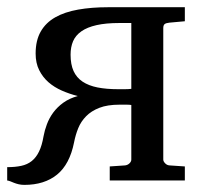

<svg xmlns="http://www.w3.org/2000/svg" viewBox="-20 -502 553 534"><path d="M0 -37.1Q22.5 -37.1 39.3 -40.8Q56.2 -44.4 68.4 -54.2Q80.6 -64 88.6 -80.6Q96.7 -97.2 101.1 -123Q104 -139.2 110.4 -156.2Q116.7 -173.3 127.9 -188.7Q139.2 -204.1 156 -216.3Q172.9 -228.5 196.3 -234.9Q173.3 -240.7 152.1 -250Q130.9 -259.3 114.7 -273.4Q98.6 -287.6 88.9 -307.1Q79.1 -326.7 79.1 -353Q79.1 -389.6 93.3 -414.3Q107.4 -439 133.8 -453.9Q160.2 -468.8 197.3 -475.3Q234.4 -481.9 280.3 -481.9H494.1V-442.9L451.2 -439Q441.4 -438 437.7 -434.8Q434.1 -431.6 434.1 -423.8V-58.1Q434.1 -53.2 439.2 -47.9Q444.3 -42.5 451.2 -42L494.1 -39.1V0H285.2V-39.1L328.1 -42Q335.4 -43 340.3 -47.9Q345.2 -52.7 345.2 -58.1V-210Q339.8 -210.9 331.1 -210.9H313Q278.8 -210.9 256.3 -202.1Q233.9 -193.4 219.5 -178.7Q205.1 -164.1 197.5 -145.3Q189.9 -126.5 186 -106Q173.8 -44.9 138.7 -16.4Q103.5 12.2 47.9 12.2Q39.1 12.2 32 10.5Q24.9 8.8 19.3 6.6Q13.7 4.4 9 2.4Q4.4 0.5 0 0ZM176.3 -350.1Q176.3 -322.8 184.6 -304.4Q192.9 -286.1 209.7 -274.9Q226.6 -263.7 251.2 -258.8Q275.9 -253.9 309.1 -253.9H326.7Q332 -253.9 336.9 -254.2Q341.8 -254.4 345.2 -254.9V-438H312Q274.4 -438 248.5 -432.1Q222.7 -426.3 206.5 -415Q190.4 -403.8 183.3 -387.5Q176.3 -371.1 176.3 -350.1Z"/></svg>

Font: Charis SIL CyrE
Style: Regular
Weight: 400
Foundry: SIL International
Version: Version 5.000